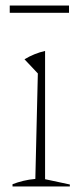

<svg xmlns="http://www.w3.org/2000/svg" viewBox="-20 -670 291 690"><path d="M25 0V-8Q43 -15 63.5 -20Q84 -25 107 -27L116 -406L68 -457Q103 -478 142 -487V-26L231 -7V0ZM15 -624V-650H228V-624Z"/></svg>

Font: Piazzolla Thin
Style: Regular
Weight: 100
Designer: Juan Pablo del Peral
Foundry: Huerta Tipografica
Version: Version 1.330